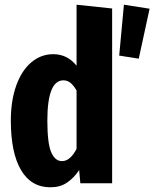

<svg xmlns="http://www.w3.org/2000/svg" viewBox="-20 -778 655 815"><path d="M456 -742V0H321L316 -56Q293 -22 264 -2.5Q235 17 194 17Q112 17 69 -56.5Q26 -130 26 -266Q26 -351 49 -415Q72 -479 113 -513.5Q154 -548 206 -548Q266 -548 305 -499V-758ZM305 -146V-394Q292 -416 279 -426.5Q266 -437 249 -437Q181 -437 181 -266Q181 -169 197.5 -131.5Q214 -94 243 -94Q278 -94 305 -146ZM569 -529 615 -741 506 -758 486 -542Z"/></svg>

Font: Fira Sans Extra Condensed
Style: Bold
Weight: 700
Width: 1
Designer: Carrois Corporate & Edenspiekermann AG
Foundry: Carrois Corporate GbR & Edenspiekermann AG
Version: Version 4.203